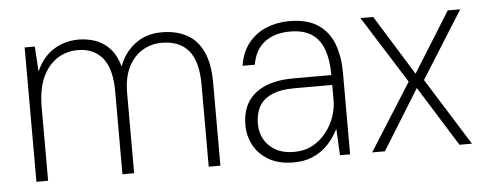

<svg xmlns="http://www.w3.org/2000/svg" viewBox="-42 -627 1853 736"><g transform="rotate(-5 884.5 -258.5)"><path d="M72 0V-517H111L117 -420Q140 -474 183 -501.5Q226 -529 281 -529Q313 -529 344 -518.5Q375 -508 399 -482.5Q423 -457 436 -412Q454 -463 496.5 -496Q539 -529 600 -529Q656 -529 696.5 -507Q737 -485 758.5 -438.5Q780 -392 780 -318V0H735V-316Q735 -405 700 -447Q665 -489 596 -489Q556 -489 522 -468.5Q488 -448 468 -408Q448 -368 448 -308V0H403V-319Q403 -406 369 -447.5Q335 -489 274 -489Q228 -489 192.5 -465Q157 -441 137 -396Q117 -351 117 -283V0Z M1060 12Q1005 12 966.5 -10Q928 -32 908.5 -68Q889 -104 889 -146Q889 -202 913.5 -238Q938 -274 982.5 -291.5Q1027 -309 1086 -309H1234Q1234 -365 1220 -405.5Q1206 -446 1174.5 -467.5Q1143 -489 1090 -489Q1031 -489 993 -460.5Q955 -432 945 -374H898Q906 -426 933.5 -460.5Q961 -495 1002 -512Q1043 -529 1090 -529Q1160 -529 1201.5 -501Q1243 -473 1261 -424.5Q1279 -376 1279 -315V0H1240L1235 -102Q1227 -86 1213 -66Q1199 -46 1178.5 -28.5Q1158 -11 1129 0.5Q1100 12 1060 12ZM1065 -28Q1107 -28 1138 -45Q1169 -62 1190.5 -89.5Q1212 -117 1223 -149Q1234 -181 1234 -213V-271H1090Q1033 -271 999 -255Q965 -239 951 -211.5Q937 -184 937 -147Q937 -114 952 -87Q967 -60 996 -44Q1025 -28 1065 -28Z M1364 0 1527 -258 1364 -517H1413L1556 -286L1700 -517H1748L1586 -259L1748 0H1700L1556 -231L1413 0Z"/></g></svg>

Font: DM Sans 11pt ExtraLight
Style: Regular
Weight: 250
Version: Version 4.004;gftools[0.9.30]